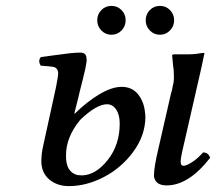

<svg xmlns="http://www.w3.org/2000/svg" viewBox="-20 -614 727 646"><path d="M250 -210.9Q202.1 -152.8 202.1 -91.8Q200.7 -34.7 241.2 -24.9Q243.7 -24.9 249 -24.4Q254.4 -23.9 256.8 -23.9Q302.7 -25.4 342.8 -76.2Q382.8 -127 382.8 -198.2Q382.8 -228 370.8 -245.6Q358.9 -263.2 339.8 -263.2Q304.7 -263.2 250 -210.9ZM244.1 -288.1 230 -231.9H231.9Q274.4 -273.4 315.7 -297.6Q356.9 -321.8 389.2 -321.8Q423.8 -321.8 443.8 -297.6Q463.9 -273.4 467.8 -236.8Q469.2 -228 469.2 -217.8Q467.8 -156.7 428 -102.8Q388.2 -48.8 329.3 -18.3Q270.5 12.2 211.9 12.2Q172.4 12.2 146 -10Q119.6 -32.2 119.1 -70.8Q119.1 -96.7 125 -122.1L161.1 -287.1Q168 -318.8 168.9 -323.2Q175.8 -357.9 175.8 -369.1Q173.8 -386.7 158.2 -389.2Q146.5 -391.1 117.2 -393.1Q106.9 -408.7 117.2 -421.9Q129.4 -423.3 161.9 -428Q194.3 -432.6 214.8 -434.8Q235.4 -437 250 -437Q271 -437 271 -417Q272.5 -411.6 271 -404.8Q270 -396.5 267.3 -383.8Q264.6 -371.1 259.8 -351.8Q254.9 -332.5 252 -320.8Q251 -315.4 248 -304.9Q245.1 -294.4 244.1 -288.1ZM647 -339.8 597.2 -122.1Q586.9 -79.1 587.9 -68.8Q587.9 -56.2 598.1 -56.2Q606.9 -56.2 626.2 -68.4Q645.5 -80.6 663.1 -101.1Q681.2 -101.1 687 -83Q614.7 9.8 541 9.8Q505.4 9.8 499 -16.1Q498 -19 498 -23.9Q498 -50.8 513.2 -115.2L555.2 -298.8Q557.6 -305.7 559.8 -316.4Q562 -327.1 562 -328.1Q562.5 -329.6 563 -332Q563.5 -334.5 564 -335.9Q565.9 -352.5 564.9 -362.8Q564.9 -380.4 562 -397Q561.5 -401.9 560.5 -413.1Q559.6 -424.3 559.1 -429.2Q560.1 -429.7 562 -430.2Q564 -430.7 564.9 -431.2H615.2Q627.4 -431.2 643.1 -433.1Q657.7 -436 668 -436Q659.7 -393.6 647 -339.8ZM321 -511.5Q307.1 -525.9 307.1 -545.9Q307.1 -565.9 321 -580.1Q335 -594.2 355 -594.2Q375 -594.2 388.9 -580.1Q402.8 -565.9 402.8 -545.9Q402.8 -525.9 388.9 -511.5Q375 -497.1 355 -497.1Q335 -497.1 321 -511.5ZM484.1 -511.5Q470.2 -525.9 470.2 -545.9Q470.2 -565.9 484.1 -580.1Q498 -594.2 518.1 -594.2Q538.1 -594.2 552 -580.1Q565.9 -565.9 565.9 -545.9Q565.9 -525.9 552 -511.5Q538.1 -497.1 518.1 -497.1Q498 -497.1 484.1 -511.5Z"/></svg>

Font: Common Serif News
Style: Italic
Weight: 450
Italic angle: -12°
Designer: Philipp H. Poll, Khaled Hosny
Foundry: Stefan Peev, Context Ltd.
Version: Version 1.026